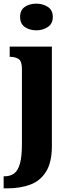

<svg xmlns="http://www.w3.org/2000/svg" viewBox="-42 -791 378 1051"><path d="M157 -625Q120 -625 94 -643Q68 -661 68 -698Q68 -736 94 -753.5Q120 -771 157 -771Q192 -771 219.5 -753.5Q247 -736 247 -698Q247 -661 219.5 -643Q192 -625 157 -625ZM-22 240V174H-16Q15 174 36 158Q57 142 67.5 103.5Q78 65 78 -3V-414Q78 -457 59 -468.5Q40 -480 14 -480H11V-536H242V8Q242 97 210.5 148Q179 199 124 219.5Q69 240 -3 240Z"/></svg>

Font: Noto Serif Lao ExtraCondensed Black
Style: Regular
Weight: 900
Width: 2
Designer: Monotype Design Team
Foundry: Monotype Imaging Inc.
Version: Version 2.003; ttfautohint (v1.8.4.7-5d5b)